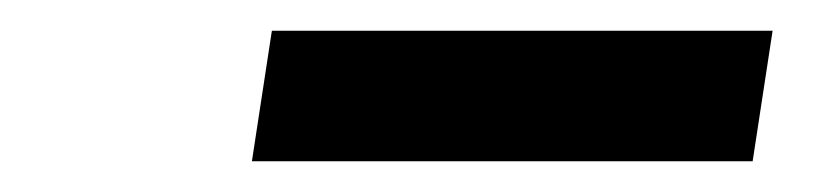

<svg xmlns="http://www.w3.org/2000/svg" viewBox="-20 -716 540 125"><path d="M144 -611 157 -696H483L470 -611Z"/></svg>

Font: Mulish ExtraLight ExtraBold
Style: Italic
Weight: 800
Italic angle: -9°
Version: Version 3.603